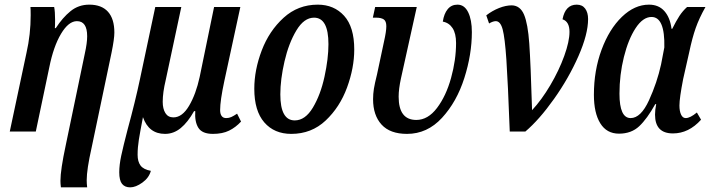

<svg xmlns="http://www.w3.org/2000/svg" viewBox="-20 -566 3055 826"><path d="M240 212Q240 165 263 58L345 -336Q355 -381 355 -410Q355 -475 311 -475Q275 -475 242.5 -420.5Q210 -366 192 -276L134 0H22L94 -339Q112 -418 112 -501Q112 -525 111 -536H213Q217 -516 217 -481Q217 -456 216 -445H220Q249 -490 283.5 -518Q318 -546 364 -546Q417 -546 444.5 -515.5Q472 -485 472 -426Q472 -399 460 -340L374 70Q353 163 353 209Q353 224 355 240H242Q240 224 240 212Z M493 175Q493 144 501.5 104Q510 64 529 -9Q562 -130 582 -225L648 -536H760L693 -222Q680 -168 680 -128Q680 -98 691.5 -79.5Q703 -61 726 -61Q764 -61 793.5 -111Q823 -161 839 -235L901 -536H1014L945 -217Q927 -133 927 -92Q927 -76 933.5 -67Q940 -58 953 -58Q965 -58 975 -62.5Q985 -67 1000 -77L1017 -43Q994 -18 965.5 -4Q937 10 896 10Q850 10 833.5 -16Q817 -42 820 -88H815Q788 -40 757.5 -15Q727 10 690 10Q620 10 595 -62Q583 0 577.5 34Q572 68 572 100Q572 129 584.5 146Q597 163 629 169Q621 199 592.5 219.5Q564 240 540 240Q517 240 505 225Q493 210 493 175Z M1074 -184Q1074 -265 1106 -349Q1138 -433 1200 -489.5Q1262 -546 1347 -546Q1417 -546 1460.5 -498Q1504 -450 1504 -353Q1504 -274 1473 -189.5Q1442 -105 1381 -47.5Q1320 10 1233 10Q1160 10 1117 -39.5Q1074 -89 1074 -184ZM1393 -376Q1393 -490 1331 -490Q1288 -490 1255 -435Q1222 -380 1204 -302Q1186 -224 1186 -160Q1186 -48 1248 -48Q1293 -48 1326 -103Q1359 -158 1376 -236Q1393 -314 1393 -376Z M1585 -139Q1585 -162 1588.5 -184Q1592 -206 1602 -246L1632 -387Q1642 -431 1642 -453Q1642 -475 1631 -482.5Q1620 -490 1598 -490H1584L1594 -536H1773L1705 -229Q1695 -183 1695 -150Q1695 -50 1771 -50Q1821 -50 1860 -101.5Q1899 -153 1920.5 -230.5Q1942 -308 1942 -381Q1942 -422 1927 -445Q1912 -468 1885 -473Q1890 -507 1906 -526.5Q1922 -546 1948 -546Q1978 -546 1994 -513.5Q2010 -481 2010 -428Q2010 -332 1977.5 -230Q1945 -128 1881.5 -59Q1818 10 1731 10Q1658 10 1621.5 -30Q1585 -70 1585 -139Z M2113 -475Q2101 -475 2084 -465L2072 -500Q2098 -520 2127 -531.5Q2156 -543 2182 -543Q2218 -542 2234.5 -503Q2251 -464 2257 -379Q2263 -294 2269 -92Q2310 -136 2347.5 -199.5Q2385 -263 2407.5 -325.5Q2430 -388 2430 -429Q2430 -473 2400 -483Q2412 -546 2461 -546Q2485 -546 2497.5 -529Q2510 -512 2510 -484Q2510 -419 2468.5 -324.5Q2427 -230 2363.5 -140.5Q2300 -51 2240 0H2173Q2165 -214 2158.5 -309Q2152 -404 2142.5 -439.5Q2133 -475 2113 -475Z M2535 -158Q2535 -263 2568 -352Q2601 -441 2655.5 -493.5Q2710 -546 2772 -546Q2814 -546 2838.5 -518Q2863 -490 2869 -442H2872Q2889 -476 2903 -497.5Q2917 -519 2936 -536H3015Q2988 -488 2973 -445.5Q2958 -403 2945 -341L2919 -226Q2903 -144 2903 -112Q2903 -88 2910 -73Q2917 -58 2930 -58Q2949 -58 2978 -82L2996 -51Q2943 8 2875 8Q2798 8 2798 -73Q2798 -93 2803 -118H2799Q2764 -55 2730 -23Q2696 9 2643 9Q2590 9 2562.5 -35.5Q2535 -80 2535 -158ZM2824 -289 2838 -362Q2841 -493 2783 -493Q2746 -493 2714.5 -445Q2683 -397 2664 -320.5Q2645 -244 2645 -163Q2645 -58 2693 -58Q2737 -58 2772 -134.5Q2807 -211 2824 -289Z"/></svg>

Font: Noto Serif CondSemiBold
Style: Italic
Weight: 600
Width: 3
Italic angle: -12°
Designer: Monotype Design Team
Foundry: Monotype Imaging Inc.
Version: Version 1.001